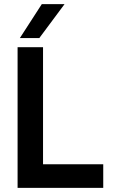

<svg xmlns="http://www.w3.org/2000/svg" viewBox="-20 -908 559 928"><path d="M65 -680H188V-114H479V0H65ZM182 -888H292L170 -724H76Z"/></svg>

Font: Teachers SemiBold
Style: Regular
Weight: 600
Designer: Alfredo Marco Pradil & Chank Diesel
Version: Version 0.009